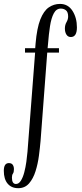

<svg xmlns="http://www.w3.org/2000/svg" viewBox="-90 -776 432 1006"><path d="M5.5 210Q-30 210 -50 186.2Q-70 162.5 -70 119Q-70 78.5 -43.5 78.5Q-29.5 78.5 -23.2 87.5Q-17 96.5 -17 110.5Q-17 126.5 -22.2 133.5Q-27.5 140.5 -27.5 154.5Q-27.5 188 -6.5 188Q8.5 188 19.2 171Q30 154 37 127.5Q44 101 48 72.2Q52 43.5 54 19.5L94 -500.5H41V-523.5H94.5L96.5 -548.5Q103.5 -629 121.2 -674Q139 -719 165.5 -737.2Q192 -755.5 224.5 -755.5Q266.5 -755.5 289.8 -719.2Q313 -683 313 -632.5Q313 -582 281 -582Q266 -582 258 -594.8Q250 -607.5 250 -626.5Q250 -645.5 258.5 -660Q267 -674.5 267 -689.5Q267 -712.5 255.8 -721.8Q244.5 -731 228.5 -731Q205 -731 191.8 -706Q178.5 -681 172 -638.8Q165.5 -596.5 161.5 -544.5L159.5 -523.5H219V-500.5H157.5L122.5 -37.5Q119.5 -3 114 39.5Q108.5 82 96.2 121Q84 160 62.2 185Q40.5 210 5.5 210Z"/></svg>

Font: Imbue 50pt
Style: Regular
Weight: 400
Designer: Tyler Finck
Foundry: Etcetera Type Company
Version: Version 1.102; ttfautohint (v1.8.3)